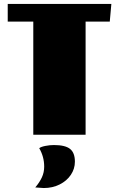

<svg xmlns="http://www.w3.org/2000/svg" viewBox="-20 -680 600 969"><path d="M19 0ZM542 -660 534 -571H412V0H148V-571H19V-660ZM358 136Q358 172 337.5 202.5Q317 233 281 251Q245 269 201 269Q194 269 158 266Q180 240 191.5 215Q203 190 203 161Q203 111 178 68Q186 61 208.5 56.5Q231 52 252 52Q309 52 333.5 71.5Q358 91 358 136Z"/></svg>

Font: Sansita Black
Style: Regular
Weight: 900
Designer: Pablo Cosgaya
Foundry: Omnibus-Type
Version: Version 1.006; ttfautohint (v1.5)